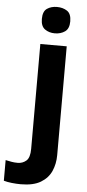

<svg xmlns="http://www.w3.org/2000/svg" viewBox="-133 -842 512 1131"><g transform="rotate(5 123.0 -276.5)"><path d="M35 253Q10 253 -18 250Q-46 247 -66 241V119Q-46 123 -30.5 126Q-15 129 6 129Q35 129 56.5 110.5Q78 92 78 40V-580H234V63Q234 115 215 158Q196 201 152.5 227Q109 253 35 253ZM157 -650Q123 -650 98.5 -667.5Q74 -685 74 -728Q74 -773 98.5 -789.5Q123 -806 157 -806Q192 -806 217 -789.5Q242 -773 242 -728Q242 -685 217 -667.5Q192 -650 157 -650Z"/></g></svg>

Font: Menbere
Style: Regular
Weight: 400
Designer: Aleme Tadesse
Foundry: Sorkin Type Co
Version: Version 1.000